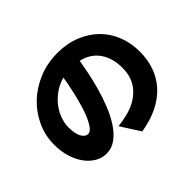

<svg xmlns="http://www.w3.org/2000/svg" viewBox="-160 -974 1276 1276"><g transform="rotate(-45 478.0 -336.0)"><path d="M262 -194Q282 -194 300 -217.5Q318 -241 334 -277.5Q350 -314 363 -359Q376 -404 386 -446.5Q396 -489 402.5 -524Q409 -559 411 -576Q359 -561 319.5 -532Q280 -503 253.5 -467Q227 -431 214 -392Q201 -353 201 -319Q201 -257 219 -225.5Q237 -194 262 -194ZM442 -88Q472 -92 493 -96Q514 -100 534 -105Q625 -128 680 -188.5Q735 -249 735 -343Q735 -436 692 -497.5Q649 -559 567 -578Q560 -537 548.5 -479.5Q537 -422 519.5 -359.5Q502 -297 477.5 -235.5Q453 -174 421 -125Q389 -76 348.5 -45.5Q308 -15 258 -15Q214 -15 176.5 -37.5Q139 -60 111 -99Q83 -138 67.5 -190.5Q52 -243 52 -304Q52 -388 86.5 -463.5Q121 -539 181 -596Q241 -653 322.5 -686.5Q404 -720 499 -720Q589 -720 662 -690.5Q735 -661 786.5 -610Q838 -559 865.5 -489Q893 -419 893 -338Q893 -264 870.5 -200Q848 -136 803 -86Q758 -36 689.5 -1.5Q621 33 529 48Z"/></g></svg>

Font: Kinto Sans Black
Style: Regular
Weight: 900
Designer: Authors: Ryoko NISHIZUKA  (kana & ideographs); Paul D. Hunt (Latin, Greek & Cyrillic); Wenlong ZHANG  (bopomofo); Sandol
Foundry: Adobe Systems Incorporated, ookami Inc.
Version: Version 0.001